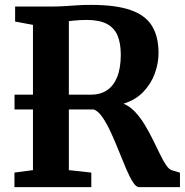

<svg xmlns="http://www.w3.org/2000/svg" viewBox="-20 -770 762 790"><path d="M39.5 0V-59.9L115.6 -70V-667.6L42.2 -681.4V-743H186.2Q218.9 -743 246.2 -744.8Q273.5 -746.6 299.4 -748.3Q325.3 -749.9 354.3 -749.9Q456.8 -749.9 517.8 -728.5Q578.8 -707.1 605.5 -663.1Q632.3 -619.2 632.3 -551.7Q632.3 -509.5 616.7 -467Q601.2 -424.6 569.3 -391.6Q537.5 -358.6 488.2 -343.4Q514.5 -332.6 536.2 -309.3Q557.9 -286 576 -255.9Q594.1 -225.7 609.5 -194.5Q625 -163.3 638.2 -135.7Q651.5 -108.2 663.8 -90.2Q676 -72.2 688 -69.2L720.5 -59.3V0H552.4Q539.9 0 526.6 -21.1Q513.3 -42.1 498.8 -75.9Q484.4 -109.7 469 -148.5Q453.6 -187.3 436.9 -223.7Q420.2 -260 402.7 -286.1Q385.1 -312.2 366.1 -319.7H39.8V-380.5H355.4Q392.1 -380.5 419.5 -398.2Q446.9 -416 461.9 -452.6Q477 -489.2 477 -545.4Q477 -591.8 463.7 -623.6Q450.4 -655.4 419.6 -671.7Q388.8 -688 336.1 -688Q322.1 -688 309.1 -687.2Q296.1 -686.4 284.6 -685.3Q273.1 -684.1 263.3 -683.1V-70L355.7 -59.9V0Z"/></svg>

Font: Merriweather Light
Style: Regular
Weight: 300
Designer: Eben Sorkin
Foundry: Eben Sorkin
Version: Version 2.100